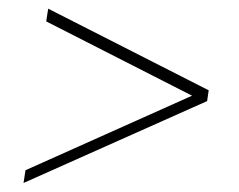

<svg xmlns="http://www.w3.org/2000/svg" viewBox="-20 -543 541 434"><path d="M88.9 -523.4 451.7 -338.9 448.2 -314.5 33.2 -129.4 37.6 -158.2 414.1 -326.7 84.5 -494.6Z"/></svg>

Font: Robert Sans Thin
Style: Italic
Weight: 100
Italic angle: -8°
Designer: Christian Robertson (extended by Adam Twardoch)
Foundry: Google
Version: Version 12.135;April 2, 2019;FontCreator 11.5.0.2425 64-bit;